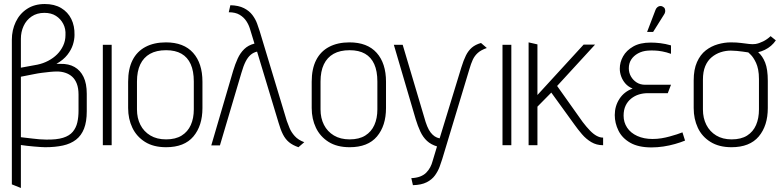

<svg xmlns="http://www.w3.org/2000/svg" viewBox="-20 -723 3885 956"><path d="M39 -525V195L84 213V-1Q97 1 114 3Q131 5 149 6.5Q167 8 181.5 9Q196 10 205 10Q255 10 293.5 1.5Q332 -7 358.5 -27.5Q385 -48 398.5 -82.5Q412 -117 412 -169V-256Q412 -307 396 -340Q380 -373 351 -389.5Q322 -406 281 -405H261Q296 -425 315.5 -450Q335 -475 343 -500.5Q351 -526 351 -549Q352 -594 335 -628.5Q318 -663 284.5 -683Q251 -703 203 -703Q152 -703 115 -679Q78 -655 58.5 -614Q39 -573 39 -525ZM84 -530Q84 -564 97.5 -593.5Q111 -623 137.5 -641Q164 -659 201 -659Q235 -659 258.5 -644Q282 -629 295 -604Q308 -579 306 -548Q306 -520 294.5 -495.5Q283 -471 264.5 -452.5Q246 -434 220.5 -420.5Q195 -407 166 -401L84 -386ZM84 -40V-341L150 -354Q169 -358 189 -360.5Q209 -363 228.5 -365Q248 -367 264 -367Q286 -367 305.5 -360.5Q325 -354 339.5 -341Q354 -328 362.5 -306Q371 -284 371 -252V-171Q371 -140 365 -113.5Q359 -87 342.5 -67Q326 -47 294 -37Q262 -27 209 -28Q193 -28 176 -29.5Q159 -31 142.5 -33Q126 -35 112.5 -36.5Q99 -38 91 -39Q83 -40 84 -40Z M492 0H536V-500H492Z M988 -185V-316Q988 -408 941.5 -460Q895 -512 806 -512Q747 -512 704.5 -489.5Q662 -467 640 -423.5Q618 -380 618 -316V-185Q618 -131 639 -87Q660 -43 702 -16.5Q744 10 807 10Q898 10 943 -43.5Q988 -97 988 -185ZM945 -317V-178Q945 -134 930 -100.5Q915 -67 884.5 -48Q854 -29 807 -29Q761 -29 728.5 -48.5Q696 -68 679 -101.5Q662 -135 662 -178V-317Q662 -368 678.5 -402.5Q695 -437 727 -455Q759 -473 807 -473Q853 -473 883.5 -455.5Q914 -438 929.5 -403.5Q945 -369 945 -317Z M1408 -121 1273 -568Q1268 -584 1260 -606Q1252 -628 1236.5 -648.5Q1221 -669 1194.5 -682.5Q1168 -696 1127 -697L1119 -662Q1152 -662 1173 -649.5Q1194 -637 1206.5 -618Q1219 -599 1225 -578L1247 -506Q1216 -498 1196 -478.5Q1176 -459 1163.5 -431.5Q1151 -404 1141 -371L1032 1H1075L1182 -360Q1192 -395 1203 -416.5Q1214 -438 1228 -450Q1242 -462 1260 -466L1367 -112Q1377 -77 1389 -53.5Q1401 -30 1419 -15Q1437 0 1466 10L1495 -15Q1465 -26 1447.5 -45.5Q1430 -65 1421.5 -86Q1413 -107 1408 -121Z M1902 -185V-316Q1902 -408 1855.5 -460Q1809 -512 1720 -512Q1661 -512 1618.5 -489.5Q1576 -467 1554 -423.5Q1532 -380 1532 -316V-185Q1532 -131 1553 -87Q1574 -43 1616 -16.5Q1658 10 1721 10Q1812 10 1857 -43.5Q1902 -97 1902 -185ZM1859 -317V-178Q1859 -134 1844 -100.5Q1829 -67 1798.5 -48Q1768 -29 1721 -29Q1675 -29 1642.5 -48.5Q1610 -68 1593 -101.5Q1576 -135 1576 -178V-317Q1576 -368 1592.5 -402.5Q1609 -437 1641 -455Q1673 -473 1721 -473Q1767 -473 1797.5 -455.5Q1828 -438 1843.5 -403.5Q1859 -369 1859 -317Z M2404 -484 2375 -509Q2347 -501 2329.5 -486Q2312 -471 2300 -447Q2288 -423 2277 -387L2169 -34Q2155 -37 2144.5 -44Q2134 -51 2124.5 -63Q2115 -75 2107 -94.5Q2099 -114 2092 -140L1985 -500H1941L2050 -129Q2060 -96 2073 -68Q2086 -40 2106 -21.5Q2126 -3 2156 6L2134 79Q2130 95 2122 110Q2114 125 2102 137Q2090 149 2071.5 156Q2053 163 2028 164L2036 199Q2078 198 2104.5 184.5Q2131 171 2146 150Q2161 129 2169 107Q2177 85 2182 69L2317 -378Q2325 -406 2334 -425.5Q2343 -445 2359 -459.5Q2375 -474 2404 -484Z M2482 0H2526V-500H2482Z M2881 -116 2754 -295 2943 -501H2886L2656 -250V-502L2612 -512V0H2656V-192L2725 -262L2840 -103Q2857 -79 2877.5 -55Q2898 -31 2924 -15.5Q2950 0 2982 0H2983V-38H2980Q2967 -38 2951 -46.5Q2935 -55 2917.5 -73Q2900 -91 2881 -116Z M3321 -455V-497Q3293 -505 3268 -508Q3243 -511 3220 -511Q3167 -511 3133 -491.5Q3099 -472 3082.5 -442.5Q3066 -413 3066 -381Q3066 -362 3073 -342.5Q3080 -323 3094 -307Q3108 -291 3130 -282Q3088 -267 3064.5 -231Q3041 -195 3041 -150Q3041 -110 3059.5 -72.5Q3078 -35 3118.5 -12Q3159 11 3224 11Q3253 11 3283 6.5Q3313 2 3341 -6Q3369 -14 3391 -23L3378 -64Q3366 -59 3350 -54Q3334 -49 3314.5 -43.5Q3295 -38 3273.5 -34.5Q3252 -31 3229 -31Q3186 -31 3153 -46Q3120 -61 3102.5 -87.5Q3085 -114 3085 -147Q3085 -176 3095 -197Q3105 -218 3122.5 -232Q3140 -246 3161 -252.5Q3182 -259 3204 -259H3305L3321 -301H3192Q3168 -301 3150 -312.5Q3132 -324 3121.5 -342.5Q3111 -361 3111 -383Q3111 -408 3123 -426.5Q3135 -445 3156.5 -457Q3178 -469 3206 -471Q3220 -472 3238 -471.5Q3256 -471 3277.5 -467Q3299 -463 3321 -455ZM3286 -650Q3291 -657 3292 -664.5Q3293 -672 3290.5 -679Q3288 -686 3280 -690Q3273 -694 3266 -693Q3259 -692 3253 -687Q3247 -682 3244 -674L3202 -564H3232Z M3843 -522 3817 -543Q3800 -527 3780 -517Q3760 -507 3742 -504Q3728 -502 3710.5 -504Q3693 -506 3670.5 -509Q3648 -512 3619 -512Q3587 -512 3554 -502.5Q3521 -493 3494 -472Q3467 -451 3450.5 -414Q3434 -377 3434 -323V-185Q3434 -131 3454.5 -87Q3475 -43 3517.5 -16.5Q3560 10 3622 10Q3713 10 3758 -43.5Q3803 -97 3803 -185V-320Q3803 -378 3790 -411Q3777 -444 3755 -463Q3772 -467 3788.5 -475Q3805 -483 3819 -495Q3833 -507 3843 -522ZM3759 -329V-178Q3759 -134 3744.5 -100.5Q3730 -67 3700 -48Q3670 -29 3623 -29Q3578 -29 3546 -48.5Q3514 -68 3497 -101.5Q3480 -135 3480 -178V-326Q3480 -366 3491.5 -393.5Q3503 -421 3523.5 -438Q3544 -455 3568.5 -463Q3593 -471 3619 -471Q3633 -471 3648.5 -469.5Q3664 -468 3678.5 -466Q3693 -464 3706 -462Q3710 -458 3717 -451.5Q3724 -445 3731 -434.5Q3738 -424 3744.5 -410Q3751 -396 3755 -376Q3759 -356 3759 -329Z"/></svg>

Font: Advent Pro Light
Style: Regular
Weight: 300
Version: Version 3.000